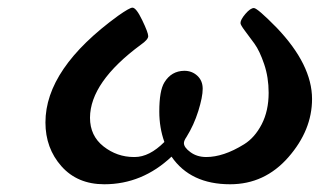

<svg xmlns="http://www.w3.org/2000/svg" viewBox="-20 -474 868 499"><path d="M98.1 -155.8Q98.1 -295.9 287.1 -433.1Q316.9 -454.1 324.2 -454.1Q334 -454.1 349.6 -421.6Q365.2 -389.2 365.2 -380.1Q365.2 -371.1 346.2 -357.9Q214.4 -260.7 213.9 -168Q213.9 -121.1 249 -93.5Q284.2 -65.9 328.1 -65.9H330.1Q368.2 -65.9 407.2 -105Q394 -142.1 394 -184.1Q394 -238.3 407.2 -259.8Q425.3 -289.6 459 -290Q479 -290 492.9 -277.1Q506.8 -264.2 506.8 -243.2Q506.8 -222.2 495.4 -185.5Q483.9 -148.9 464.8 -118.2Q458 -108.4 458 -102.1Q458 -90.8 475.1 -78.4Q492.2 -65.9 516.1 -65.9Q538.1 -65.9 562.5 -74Q586.9 -82 614.5 -99.1Q642.1 -116.2 660.2 -151.1Q678.2 -186 678.2 -232.9Q678.2 -272.9 666.5 -307.4Q654.8 -341.8 641.4 -360.4Q627.9 -378.9 616.5 -394Q605 -409.2 605 -414.1Q605 -422.9 617.9 -438Q630.9 -453.1 639.9 -453.1Q648.9 -453.1 699.2 -401.9Q791 -305.7 791 -216.8Q791 -135.7 729.5 -65.4Q668 4.9 578.1 4.9Q475.1 4.9 425.8 -66.9Q349.6 4.9 251 4.9Q181.2 4.9 139.6 -42Q98.1 -88.9 98.1 -155.8Z"/></svg>

Font: CMU Serif Extra
Style: BoldSlanted
Weight: 700
Italic angle: -9.46001°
Version: Version 0.7.0